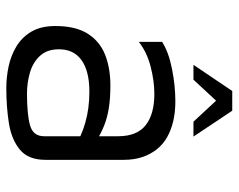

<svg xmlns="http://www.w3.org/2000/svg" viewBox="-92 -632 739 594"><g transform="rotate(90 277.0 -334.5)"><path d="M252 15Q219 15 185.5 8Q152 1 123.5 -16Q95 -33 77.5 -62.5Q60 -92 60 -137Q60 -199 83.5 -236.5Q107 -274 148.5 -290.5Q190 -307 244 -307Q285 -307 315 -302Q345 -297 368.5 -287.5Q392 -278 411 -266L425 -200Q402 -217 358.5 -229.5Q315 -242 263 -242Q200 -242 166 -218Q132 -194 132 -148Q132 -111 152.5 -89Q173 -67 204.5 -58Q236 -49 269 -49Q334 -49 367.5 -58.5Q401 -68 401 -102V-331Q401 -389 367 -416Q333 -443 270 -443Q230 -443 185.5 -431.5Q141 -420 109 -395V-467Q140 -487 192 -497.5Q244 -508 293 -508Q326 -508 354 -501.5Q382 -495 404 -482.5Q426 -470 441.5 -450.5Q457 -431 465.5 -405.5Q474 -380 474 -348V-106Q474 -53 442.5 -27Q411 -1 360.5 7Q310 15 252 15ZM180 -564 261 -684H322L402 -564H356L291 -634L226 -564Z"/></g></svg>

Font: Maven Pro
Style: Regular
Weight: 400
Designer: Joe Prince
Foundry: Joe Prince
Version: Version 2.103